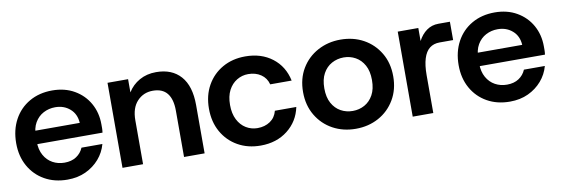

<svg xmlns="http://www.w3.org/2000/svg" viewBox="-44 -800 3227 1103"><g transform="rotate(-10 1569.0 -248.0)"><path d="M280 12Q205 12 147.5 -20.5Q90 -53 57.5 -111Q25 -169 25 -245Q25 -322 57 -381.5Q89 -441 147 -474.5Q205 -508 281 -508Q354 -508 409.5 -476Q465 -444 495.5 -389.5Q526 -335 526 -267Q526 -257 526 -245Q526 -233 524 -219H112V-297H405Q402 -349 367 -379.5Q332 -410 281 -410Q244 -410 212.5 -393.5Q181 -377 162 -344.5Q143 -312 143 -262V-233Q143 -187 161.5 -154Q180 -121 211 -104Q242 -87 280 -87Q321 -87 349 -105.5Q377 -124 390 -155H512Q499 -107 466.5 -69.5Q434 -32 387 -10Q340 12 280 12Z M602 0V-496H722V-419Q747 -460 789.5 -484Q832 -508 887 -508Q979 -508 1030 -450.5Q1081 -393 1081 -282V0H961V-270Q961 -337 933.5 -371.5Q906 -406 850 -406Q795 -406 758.5 -367Q722 -328 722 -256V0Z M1407 12Q1332 12 1274 -21Q1216 -54 1183 -112.5Q1150 -171 1150 -248Q1150 -325 1183 -383.5Q1216 -442 1274 -475Q1332 -508 1407 -508Q1500 -508 1564 -459Q1628 -410 1646 -325H1521Q1511 -363 1480 -384Q1449 -405 1406 -405Q1370 -405 1339.5 -386.5Q1309 -368 1291 -333.5Q1273 -299 1273 -248Q1273 -198 1291 -162.5Q1309 -127 1339.5 -108.5Q1370 -90 1406 -90Q1449 -90 1480 -111Q1511 -132 1521 -171H1646Q1629 -89 1564.5 -38.5Q1500 12 1407 12Z M1962 12Q1888 12 1828.5 -20.5Q1769 -53 1734 -112Q1699 -171 1699 -248Q1699 -326 1734 -384.5Q1769 -443 1829 -475.5Q1889 -508 1962 -508Q2037 -508 2096 -475.5Q2155 -443 2190 -384.5Q2225 -326 2225 -248Q2225 -171 2190 -112Q2155 -53 2095.5 -20.5Q2036 12 1962 12ZM1962 -92Q2000 -92 2031.5 -109.5Q2063 -127 2082 -161.5Q2101 -196 2101 -248Q2101 -300 2082 -334.5Q2063 -369 2031.5 -386.5Q2000 -404 1963 -404Q1925 -404 1893 -386.5Q1861 -369 1842 -334.5Q1823 -300 1823 -248Q1823 -196 1842 -161.5Q1861 -127 1892.5 -109.5Q1924 -92 1962 -92Z M2295 0V-496H2415V-420Q2434 -457 2464 -478.5Q2494 -500 2533 -500H2600V-393H2521Q2486 -393 2462.5 -374.5Q2439 -356 2427 -317.5Q2415 -279 2415 -221V0Z M2861 12Q2786 12 2728.5 -20.5Q2671 -53 2638.5 -111Q2606 -169 2606 -245Q2606 -322 2638 -381.5Q2670 -441 2728 -474.5Q2786 -508 2862 -508Q2935 -508 2990.5 -476Q3046 -444 3076.5 -389.5Q3107 -335 3107 -267Q3107 -257 3107 -245Q3107 -233 3105 -219H2693V-297H2986Q2983 -349 2948 -379.5Q2913 -410 2862 -410Q2825 -410 2793.5 -393.5Q2762 -377 2743 -344.5Q2724 -312 2724 -262V-233Q2724 -187 2742.5 -154Q2761 -121 2792 -104Q2823 -87 2861 -87Q2902 -87 2930 -105.5Q2958 -124 2971 -155H3093Q3080 -107 3047.5 -69.5Q3015 -32 2968 -10Q2921 12 2861 12Z"/></g></svg>

Font: Host Grotesk Light SemiBold
Style: Regular
Weight: 600
Version: Version 1.003